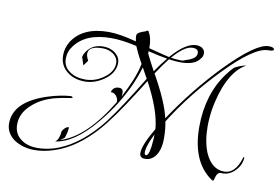

<svg xmlns="http://www.w3.org/2000/svg" viewBox="-85 -902 1639 1131"><g transform="rotate(10 734.5 -337.0)"><path d="M181 84Q113 84 60 50Q8 12 8 -45Q8 -176 204 -239Q242 -251 275 -257.5Q308 -264 336 -266H341Q344 -266 351 -261Q349 -255 336 -254Q320 -252 295.5 -247.5Q271 -243 239 -235Q168 -214 120 -172Q87 -144 71.5 -113Q56 -82 56 -47Q56 -21 65.5 0.5Q75 22 96 38Q134 69 198 69Q244 69 296 54Q423 14 540 -118Q572 -154 615 -216Q658 -278 713 -366L761 -444L727 -506Q720 -482 711 -457.5Q702 -433 691 -407Q631 -271 532 -152Q408 -2 294 13Q317 -3 321 -51V-53Q339 -83 357 -83Q360 -83 360 -81Q359 -68 356 -53Q353 -38 346 -18L320 0Q471 -45 612 -279Q612 -300 599 -315.5Q586 -331 566 -330Q575 -364 610 -364Q638 -364 635 -331Q635 -327 634.5 -323Q634 -319 633 -315Q663 -371 684.5 -423.5Q706 -476 716 -525Q698 -557 686 -582Q674 -607 667 -624Q623 -634 585 -639Q547 -644 515 -644Q360 -644 295 -552Q271 -520 271 -479Q271 -431 310 -404Q329 -390 353 -383.5Q377 -377 405 -377Q432 -377 458 -385Q484 -393 509 -410Q568 -449 568 -504Q568 -534 540 -556Q511 -576 475 -576Q390 -576 390 -529Q390 -520 393.5 -510Q397 -500 403 -489L380 -457Q364 -504 364 -505Q366 -513 368 -519Q401 -587 476 -587Q519 -587 548 -565Q579 -540 579 -507Q579 -445 516 -402Q462 -365 404 -365Q337 -365 294 -402Q252 -437 252 -496Q252 -540 276 -579Q339 -677 494 -677Q557 -677 660 -650Q658 -660 656.5 -669.5Q655 -679 656 -687Q657 -704 708 -719Q711 -724 716 -724Q719 -724 722.5 -722.5Q726 -721 725 -717Q745 -686 745 -624Q784 -614 815 -606Q846 -598 868 -593Q952 -690 1016 -690Q1029 -690 1042 -685Q1047 -684 1053 -678Q1067 -668 1067 -650Q1067 -630 1055 -618Q1026 -574 940 -574Q909 -574 870 -580Q855 -561 837.5 -536.5Q820 -512 801 -483Q888 -329 909 -234Q1034 -422 1188 -582Q1360 -758 1436 -758Q1469 -758 1469 -743Q1469 -734 1437 -734Q1353 -734 1182 -557Q1027 -397 913 -216Q922 -168 922 -125Q922 -115 922 -106Q922 -97 921 -89Q917 -44 898 -15Q873 22 832 22Q800 22 800 -8Q800 -55 863 -161Q854 -272 768 -432L723 -360Q614 -188 544 -109Q428 22 298 64Q268 74 239 79Q210 84 181 84ZM939 -586H950L994 -602Q1031 -618 1031 -645Q1031 -671 996 -671Q948 -671 880 -591Q896 -589 910.5 -587.5Q925 -586 939 -586ZM1250 79Q1245 79 1240 75Q1115 -12 1115 -219Q1115 -316 1140.5 -400Q1166 -484 1218 -553Q1228 -567 1237 -577Q1246 -587 1253 -594Q1261 -602 1287 -612Q1313 -622 1324 -622H1325H1324Q1252 -583 1207 -468Q1191 -425 1180 -377.5Q1169 -330 1165 -280Q1164 -267 1163.5 -255Q1163 -243 1163 -230Q1163 -141 1190 -75Q1230 15 1305 15Q1371 15 1401 -84Q1403 -89 1406 -91Q1406 -91 1408 -85Q1405 -41 1373 -8Q1341 26 1299 27Q1297 27 1294 27Q1291 27 1287 26Q1268 27 1260 53Q1254 79 1250 79ZM794 -495Q827 -544 859 -582Q817 -588 744 -606V-601L743 -594Q758 -561 794 -495ZM835 0Q856 0 863 -105V-129Q828 -59 825 -22V-18Q825 0 835 0Z"/></g></svg>

Font: Lavishly Yours
Style: Regular
Weight: 400
Designer: Robert E. Leuschke
Foundry: Robert E. Leuschke
Version: Version 1.010; ttfautohint (v1.8.3)